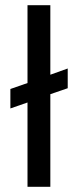

<svg xmlns="http://www.w3.org/2000/svg" viewBox="-20 -720 301 740"><path d="M86 0V-325L20 -302V-377L86 -400V-700H174V-432L241 -456V-380L174 -357V0Z"/></svg>

Font: Bricolage Grotesque 10pt Condensed
Style: Regular
Weight: 400
Width: 3
Designer: Mathieu Triay
Foundry: Atelier Triay
Version: Version 1.000; ttfautohint (v1.8.4.7-5d5b);gftools[0.9.29]